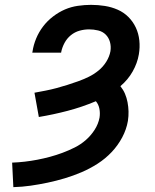

<svg xmlns="http://www.w3.org/2000/svg" viewBox="-20 -763 640 791"><path d="M35 8 30 -93Q56 -94 82 -97Q108 -100 134 -105Q160 -110 186 -117Q212 -124 237.5 -133.5Q263 -143 288 -155.5Q313 -168 334 -186.5Q355 -205 370 -228.5Q385 -252 390 -278Q393 -297 389.5 -315Q386 -333 375 -346Q318 -322 259 -306.5Q200 -291 140 -281L122 -381Q144 -385 167 -389.5Q190 -394 212.5 -400Q235 -406 257 -413Q279 -420 301.5 -428Q324 -436 345.5 -446.5Q367 -457 386 -472.5Q405 -488 418 -509Q431 -530 435 -552Q438 -572 433 -590Q428 -608 415.5 -620.5Q403 -633 384.5 -637.5Q366 -642 347 -642Q327 -642 307.5 -636.5Q288 -631 272 -618Q256 -605 246 -586.5Q236 -568 232 -548V-546H113L114 -551Q118 -578 129 -604.5Q140 -631 157.5 -654Q175 -677 198.5 -695Q222 -713 247.5 -724Q273 -735 301 -739Q329 -743 355 -743Q384 -743 412 -738.5Q440 -734 465 -723Q490 -712 509 -693Q528 -674 539.5 -649.5Q551 -625 554 -596.5Q557 -568 552 -539Q546 -503 526.5 -468.5Q507 -434 476 -408Q488 -393 495 -376.5Q502 -360 505.5 -341.5Q509 -323 509.5 -304Q510 -285 507 -265Q501 -230 483.5 -197Q466 -164 440 -136.5Q414 -109 382 -88.5Q350 -68 316 -53.5Q282 -39 247 -28.5Q212 -18 176.5 -10.5Q141 -3 106 2Q71 7 35 8Z"/></svg>

Font: Iosevka Extended Oblique
Style: Bold
Weight: 700
Width: 7
Italic angle: -9°
Monospace: yes
Designer: Belleve Invis
Foundry: Belleve Invis
Version: Version 32.5.0; ttfautohint (v1.8.4)